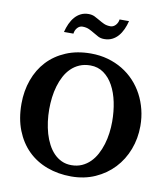

<svg xmlns="http://www.w3.org/2000/svg" viewBox="-97 -986 951 1084"><g transform="rotate(10 378.0 -444.0)"><path d="M559.1 -328.1Q559.1 -386.7 548.1 -439.7Q537.1 -492.7 515.1 -532.7Q493.2 -572.8 460.2 -596.4Q427.2 -620.1 383.8 -620.1Q349.1 -620.1 321.8 -608.4Q294.4 -596.7 273.7 -576.4Q252.9 -556.2 238.3 -528.8Q223.6 -501.5 214.4 -470Q205.1 -438.5 200.9 -404.5Q196.8 -370.6 196.8 -336.9Q196.8 -301.3 201.4 -266.1Q206.1 -231 215.3 -198.7Q224.6 -166.5 239.3 -138.7Q253.9 -110.8 273.4 -90.6Q293 -70.3 318.1 -58.6Q343.3 -46.9 374 -46.9Q407.2 -46.9 434.1 -58.8Q460.9 -70.8 481.4 -91.3Q502 -111.8 516.6 -139.2Q531.2 -166.5 540.8 -197.8Q550.3 -229 554.7 -262.5Q559.1 -295.9 559.1 -328.1ZM720.2 -332Q720.2 -260.3 696 -197Q671.9 -133.8 627.4 -86.4Q583 -39.1 521 -11.5Q459 16.1 383.8 16.1Q309.1 16.1 245.4 -7.6Q181.6 -31.2 135.5 -76.7Q89.4 -122.1 63.2 -188.5Q37.1 -254.9 37.1 -339.8Q37.1 -413.6 60.1 -477.3Q83 -541 126.2 -587.4Q169.4 -633.8 232.2 -660.4Q294.9 -687 375 -687Q426.8 -687 472.7 -674.1Q518.6 -661.1 556.9 -637.9Q595.2 -614.7 625.5 -582.3Q655.8 -549.8 676.8 -510.3Q697.8 -470.7 709 -425.5Q720.2 -380.4 720.2 -332ZM554.2 -904.3Q547.9 -878.4 537.6 -856Q527.3 -833.5 512.7 -816.7Q498 -799.8 478.3 -790Q458.5 -780.3 433.1 -780.3Q413.6 -780.3 398.9 -787.8Q384.3 -795.4 369.9 -804.2Q355.5 -813 339.4 -820.6Q323.2 -828.1 301.3 -828.1Q284.7 -828.1 272.2 -814.5Q259.8 -800.8 257.3 -780.3H203.1Q209.5 -806.2 219.7 -828.6Q230 -851.1 244.6 -867.9Q259.3 -884.8 278.8 -894.5Q298.3 -904.3 323.2 -904.3Q342.8 -904.3 357.9 -897Q373 -889.6 387.5 -880.9Q401.9 -872.1 418 -864.7Q434.1 -857.4 456.1 -857.4Q463.9 -857.4 471.4 -861.1Q479 -864.7 484.9 -871.1Q490.7 -877.4 494.9 -886Q499 -894.5 500 -904.3Z"/></g></svg>

Font: Charis SIL APac
Style: Bold
Weight: 700
Foundry: SIL International
Version: Version 5.000